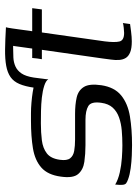

<svg xmlns="http://www.w3.org/2000/svg" viewBox="91 -640 553 775"><g transform="rotate(-90 367.5 -252.5)"><path d="M42 -283Q49 -336 78.5 -362Q108 -388 156 -396Q204 -404 268 -404Q278 -404 298 -404Q318 -404 341 -402Q364 -400 383 -397Q403 -394 415.5 -389.5Q428 -385 434 -377Q440 -369 437 -354Q436 -349 435.5 -344Q435 -339 435 -334Q429 -344 408.5 -350.5Q388 -357 361.5 -360Q335 -363 307 -363.5Q279 -364 257 -364Q220 -364 188.5 -360Q157 -356 136 -340Q115 -324 110 -287Q106 -259 116 -246Q126 -233 146 -229.5Q166 -226 192 -226Q218 -226 243.5 -226Q269 -226 295 -226Q333 -226 361.5 -219.5Q390 -213 404 -190.5Q418 -168 411 -120Q403 -67 370 -40Q337 -13 285 -4.5Q233 4 169 4Q153 4 127.5 3Q102 2 76 -1.5Q50 -5 31 -12Q20 -16 15 -20Q10 -24 9 -34Q8 -44 10 -64Q30 -52 59 -45.5Q88 -39 118 -37Q148 -35 168 -35Q199 -35 228 -37.5Q257 -40 281 -48.5Q305 -57 320.5 -74Q336 -91 340 -120Q346 -161 327 -172.5Q308 -184 271 -184Q246 -184 220.5 -184Q195 -184 169 -184Q134 -184 102 -188.5Q70 -193 52.5 -213.5Q35 -234 42 -283ZM521 -399H559L569 -471Q571 -485 574.5 -492.5Q578 -500 585 -502.5Q592 -505 603 -505H645Q644 -503 643 -496.5Q642 -490 640 -478L629 -399H722L717 -360H624L588 -106Q583 -66 587.5 -47Q592 -28 622 -28Q628 -28 642.5 -29.5Q657 -31 662 -33L658 -4Q652 -3 628.5 0Q605 3 588 3Q560 3 544 -3.5Q528 -10 521 -21.5Q514 -33 513 -48.5Q512 -64 514.5 -81Q517 -98 519 -115L554 -360H516Q518 -370 519 -379.5Q520 -389 521 -399ZM400 -378 401 -391Q406 -427 416 -450.5Q426 -474 444 -486.5Q462 -499 489.5 -504Q517 -509 555.5 -508.5Q594 -508 645 -505L636 -476H562Q542 -476 522.5 -475Q503 -474 486.5 -466.5Q470 -459 458.5 -442Q447 -425 442 -393L435 -339Z"/></g></svg>

Font: Genos
Style: Italic
Weight: 400
Italic angle: -8°
Version: Version 1.010